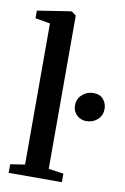

<svg xmlns="http://www.w3.org/2000/svg" viewBox="-91 -873 603 926"><g transform="rotate(10 210.5 -409.5)"><path d="M90 -53V-744L17 -756.5V-794L177 -819H184.5L206 -803V-52.5L279.5 -42V0H19V-42ZM343 -310.5Q317 -310.5 297.2 -328.8Q277.5 -347 277.5 -376Q277.5 -408.5 300.8 -429.2Q324 -450 355 -450Q388 -450 404.5 -430Q421 -410 421 -384Q421 -350.5 398.2 -330.5Q375.5 -310.5 343 -310.5Z"/></g></svg>

Font: Merriweather 60pt SemiBold
Style: Regular
Weight: 600
Version: Version 2.100